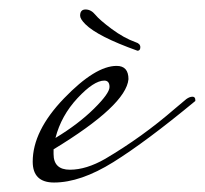

<svg xmlns="http://www.w3.org/2000/svg" viewBox="-20 -375 432 405"><path d="M373 -166Q380 -171 386 -171Q392 -171 392 -164V-162Q288 -76 219 -33Q150 10 94 10Q49 10 49 -34Q49 -99 115 -167.5Q181 -236 226 -236Q251 -236 251 -208Q246 -153 93 -60V-50Q93 -17 127.5 -17Q162 -17 202 -40Q280 -86 348 -145ZM200 -205Q178 -205 143.5 -168Q109 -131 97 -84Q145 -113 178 -145.5Q211 -178 211 -191.5Q211 -205 200 -205ZM149 -342Q149 -355 160.5 -355Q172 -355 181 -344Q190 -333 215.5 -314Q241 -295 266 -286Q276 -283 276 -275.5Q276 -268 270 -268Q186 -298 160 -324Q149 -335 149 -342Z"/></svg>

Font: Mrs Saint Delafield
Style: Regular
Weight: 400
Designer: Alejandro Paul
Foundry: Alejandro Paul
Version: Version 1.001